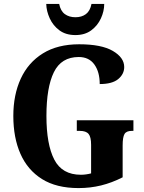

<svg xmlns="http://www.w3.org/2000/svg" viewBox="-20 -950 736 980"><path d="M381 10Q268 10 194.5 -36Q121 -82 84.5 -164.5Q48 -247 48 -358Q48 -466 86 -548.5Q124 -631 199 -677.5Q274 -724 384 -724Q498 -724 556 -690Q614 -656 614 -608Q614 -572 583.5 -546.5Q553 -521 489 -521Q489 -583 461.5 -621Q434 -659 382 -659Q293 -659 255 -581.5Q217 -504 217 -358Q217 -213 257 -135.5Q297 -58 393 -58Q418 -58 445 -65V-211Q445 -251 432 -266.5Q419 -282 387 -282H372V-336H661V-282H653Q625 -282 615.5 -266Q606 -250 606 -207V-45Q551 -17 496 -3.5Q441 10 381 10ZM365 -771Q316 -771 283.5 -795Q251 -819 234 -856Q217 -893 216 -930H282Q289 -894 311 -878Q333 -862 365 -862Q397 -862 418.5 -878Q440 -894 447 -930H512Q512 -893 495 -856Q478 -819 445.5 -795Q413 -771 365 -771Z"/></svg>

Font: Noto Serif Bengali Condensed ExtraBold
Style: Regular
Weight: 800
Width: 3
Designer: Juan Bruce, Universal Thirst, Indian Type Foundry and the Monotype Design Team.
Foundry: Monotype Imaging Inc.
Version: Version 2.003; ttfautohint (v1.8.4.7-5d5b)